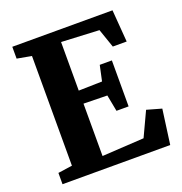

<svg xmlns="http://www.w3.org/2000/svg" viewBox="-133 -859 924 975"><g transform="rotate(-20 329.0 -371.5)"><path d="M117 -72V-665L39 -679V-743H580.5L594 -569.5H519L484 -671L280 -681V-418.5L407 -421.5L425 -505H490.5V-256.5H425L408 -345.5L280 -348V-65L506.5 -78.5L568 -210L647.5 -187.5L622 0H40V-61Z"/></g></svg>

Font: Merriweather 24pt ExtraBold
Style: Regular
Weight: 800
Version: Version 2.100